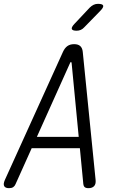

<svg xmlns="http://www.w3.org/2000/svg" viewBox="-36 -970 656 1000"><path d="M398 -11 380 -198H129L45 -11Q41 -1 33 4.5Q25 10 11 10Q-8 10 -14 -0.5Q-20 -11 -11 -32L292 -700Q301 -720 315 -730Q329 -740 350 -740Q371 -740 382 -730Q393 -720 395 -700L462 -32Q464 -11 454 -0.5Q444 10 425 10Q411 10 405 4.5Q399 -1 398 -11ZM374 -257 337 -642Q336 -647 333.5 -647Q331 -647 329 -642L156 -257ZM363 -810Q341 -810 338 -819Q335 -828 352 -846L431 -930Q441 -940 451.5 -945Q462 -950 474 -950Q499 -950 501.5 -940.5Q504 -931 485 -912L403 -828Q395 -819 385 -814.5Q375 -810 363 -810Z"/></svg>

Font: Maple Mono ExtraLight
Style: Italic
Weight: 275
Italic angle: -10°
Monospace: yes
Designer: subframe7536
Version: Version 7.000